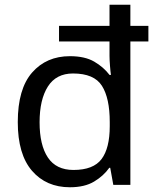

<svg xmlns="http://www.w3.org/2000/svg" viewBox="-20 -780 657 810"><path d="M275 10Q175 10 115 -59.5Q55 -129 55 -265Q55 -405 115.5 -474Q176 -543 275 -543Q338 -543 377.5 -520Q417 -497 442 -464H448Q446 -477 444 -502.5Q442 -528 442 -544V-605H229V-671H442V-760H530V-671H606V-605H530V0H458L445 -72H441Q417 -38 377 -14Q337 10 275 10ZM290 -63Q374 -63 408.5 -109Q443 -155 443 -248V-265Q443 -366 410 -418Q377 -470 288 -470Q217 -470 182 -415Q147 -360 147 -264Q147 -168 182 -115.5Q217 -63 290 -63Z"/></svg>

Font: Noto Sans Ol Chiki
Style: Regular
Weight: 400
Designer: Monotype Design Team, Lewis McGuffie
Foundry: Monotype Imaging Inc.
Version: Version 2.003